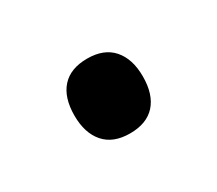

<svg xmlns="http://www.w3.org/2000/svg" viewBox="-43 -180 291 258"><g transform="rotate(-30 103.0 -51.0)"><path d="M50 -51Q50 -79 63.5 -94Q77 -109 103 -109Q129 -109 142.5 -93.5Q156 -78 156 -51Q156 -23 142.5 -8Q129 7 103 7Q77 7 63.5 -8.5Q50 -24 50 -51Z"/></g></svg>

Font: Caladea
Style: Regular
Weight: 400
Designer: Carolina Giovagnoli and Andres Torresi
Foundry: Carolina Giovagnoli & Andres Torresi
Version: Version 1.001